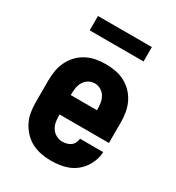

<svg xmlns="http://www.w3.org/2000/svg" viewBox="-173 -814 847 926"><g transform="rotate(30 250.0 -351.0)"><path d="M252 8Q225 8 197.5 3Q170 -2 145.5 -14.5Q121 -27 101.5 -47.5Q82 -68 69.5 -92.5Q57 -117 52.5 -144.5Q48 -172 48 -200V-320Q48 -347 52.5 -374.5Q57 -402 69 -427Q81 -452 100 -472Q119 -492 143.5 -505Q168 -518 195.5 -523Q223 -528 250 -528Q277 -528 304.5 -523Q332 -518 356.5 -505Q381 -492 400 -472Q419 -452 431 -427Q443 -402 447.5 -374.5Q452 -347 452 -320V-206H177V-200Q177 -182 180 -164.5Q183 -147 192.5 -132Q202 -117 218.5 -108Q235 -99 252 -99Q265 -99 277 -102Q289 -105 299 -112Q309 -119 314.5 -130.5Q320 -142 321 -154H450Q449 -130 441 -107.5Q433 -85 419.5 -65.5Q406 -46 387 -31Q368 -16 346 -7.5Q324 1 300 4.5Q276 8 252 8ZM323 -314V-320Q323 -338 320 -355.5Q317 -373 308 -388Q299 -403 283.5 -412Q268 -421 250 -421Q232 -421 216.5 -412Q201 -403 192 -388Q183 -373 180 -355.5Q177 -338 177 -320V-314ZM100 -630V-710H400V-630Z"/></g></svg>

Font: Iosevka SS04 Heavy
Style: Regular
Weight: 900
Monospace: yes
Designer: Belleve Invis
Foundry: Belleve Invis
Version: Version 19.0.0; ttfautohint (v1.8.4)